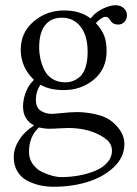

<svg xmlns="http://www.w3.org/2000/svg" viewBox="-20 -482 525 737"><path d="M316.4 -283.2Q316.4 -344.7 289.6 -379.4Q262.7 -414.1 217.3 -414.1Q176.3 -414.1 153.3 -385.5Q130.4 -356.9 130.4 -300.3Q130.4 -278.3 135 -256.8Q139.6 -235.4 149.9 -213.9Q160.2 -192.4 180.9 -179.2Q201.7 -166 230 -166Q245.1 -166 258.5 -170.7Q272 -175.3 285.9 -186.8Q299.8 -198.2 308.1 -222.9Q316.4 -247.6 316.4 -283.2ZM129.4 7.3Q91.3 42 91.3 101.1Q91.3 127.4 105.5 147.5Q119.6 167.5 140.9 177.7Q162.1 188 181.2 192.9Q200.2 197.8 215.3 197.8Q249 197.8 282 191.9Q314.9 186 344.2 174.3Q373.5 162.6 391.6 142.3Q409.7 122.1 409.7 96.2Q409.7 76.7 397.9 62.5Q386.2 48.3 357.4 33.7Q308.6 9.3 240.2 9.3Q228 9.3 207 10.7Q185.5 12.2 166.5 12.2Q152.3 12.2 129.4 7.3ZM433.1 -387.7Q412.6 -387.7 402.8 -404.8Q395.5 -417.5 385.7 -417.5Q377.4 -417.5 366 -409.4Q354.5 -401.4 348.1 -393.1Q370.1 -369.6 379.6 -345.7Q389.2 -321.8 389.2 -286.6Q389.2 -217.3 340.6 -176.8Q292 -136.2 225.1 -136.2Q169.9 -136.2 135.3 -156.7Q117.7 -130.9 117.7 -99.1Q117.7 -69.8 135.7 -57.4Q153.8 -44.9 179.2 -44.9Q187 -44.9 210.4 -47.4Q252.9 -51.8 274.9 -51.8Q310.5 -51.8 350.1 -42.7Q389.6 -33.7 415.5 -10.7Q457.5 26.9 457.5 70.3Q457.5 121.6 416.3 160.2Q375 198.7 314.7 216.8Q254.4 234.9 187 234.9Q157.7 234.9 131.8 229Q106 223.1 83 210.7Q60.1 198.2 46.4 175.3Q32.7 152.3 32.7 121.1Q32.7 88.4 53 55.9Q73.2 23.4 110.8 -0.5Q68.4 -22.5 68.4 -73.7Q68.4 -100.6 79.6 -129.2Q90.8 -157.7 110.4 -175.3Q59.6 -224.1 59.6 -291Q59.6 -357.4 109.4 -399.7Q159.2 -441.9 225.6 -441.9Q288.1 -441.9 328.1 -411.1Q345.2 -434.6 373.8 -448.2Q402.3 -461.9 423.3 -461.9Q442.4 -461.9 454.8 -450.9Q467.3 -439.9 467.3 -423.8Q467.3 -407.7 457.5 -397.7Q447.8 -387.7 433.1 -387.7Z"/></svg>

Font: Libertinage
Style: b
Weight: 400
Designer: OSP
Foundry: OSP
Version: Version 1.0; 2008; OFL relea